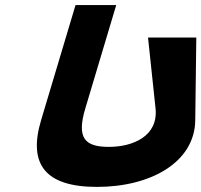

<svg xmlns="http://www.w3.org/2000/svg" viewBox="-20 -735 791 754"><path d="M750.9 -587.5H561.3L590.8 -309.5C602.3 -200.5 502.3 -158.2 407.7 -158.2C313.1 -158.2 280 -192.2 315.1 -309.5L436.4 -715H276.6L141.3 -262.8C89.5 -89.4 158.2 -1 360.7 -1C573.3 -1 744.8 -98.6 746.8 -262.8Z"/></svg>

Font: Hussar
Style: BdSuprExtOblThree
Weight: 700
Foundry: Cannot Into Space Fonts
Version: Version 2.00